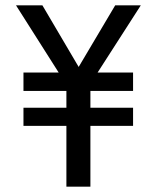

<svg xmlns="http://www.w3.org/2000/svg" viewBox="-20 -700 588 720"><path d="M508 -680 346 -428H479V-359H319V-296H479V-228H319V0H229V-228H68V-296H229V-359H68V-428H200L40 -680H139L275 -449L412 -680Z"/></svg>

Font: Martel Sans
Style: Regular
Weight: 400
Designer: Dan Reynolds and Mathieu Réguer
Foundry: Dan Reynolds and Mathieu Réguer
Version: Version 1.001;PS 001.001;hotconv 1.0.70;makeotf.lib2.5.58329